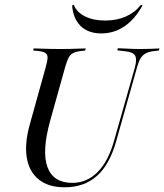

<svg xmlns="http://www.w3.org/2000/svg" viewBox="-20 -774 688 805"><path d="M250.8 11.3Q183.9 11.3 143.1 -21Q102.4 -53.2 92.3 -112.9Q82.3 -172.6 105.6 -254.8L171.8 -492.7Q179 -518.5 179.4 -531.9Q179.8 -545.2 170.6 -551.6Q161.3 -558.1 138.7 -560.5L119.4 -562.1L121 -571Q133.1 -571 150.4 -570.2Q167.7 -569.4 188.7 -569Q209.7 -568.5 234.7 -568.5H233.9H234.7Q257.3 -568.5 277 -569Q296.8 -569.4 312.5 -570.2Q328.2 -571 339.5 -571L337.1 -562.1L323.4 -560.5Q300 -558.1 287.5 -552Q275 -546 267.7 -532.3Q260.5 -518.5 253.2 -492.7L190.3 -267.7Q154.8 -139.5 179 -73.4Q203.2 -7.3 283.1 -7.3Q344.4 -7.3 389.5 -52.8Q434.7 -98.4 458.9 -186.3L546 -492.7Q554.8 -527.4 546 -541.5Q537.1 -555.6 506.5 -558.9L471.8 -562.9L474.2 -571.8Q491.9 -571 518.1 -569.8Q544.4 -568.5 570.2 -568.5Q596 -568.5 615.7 -569.4Q635.5 -570.2 648.4 -571L646 -562.1L625 -559.7Q604 -557.3 590.7 -550Q577.4 -542.7 569.4 -529.4Q561.3 -516.1 554.8 -492.7L467.7 -183.9Q440.3 -84.7 386.7 -36.7Q333.1 11.3 250.8 11.3ZM404.8 -633.9Q350.8 -633.9 319 -664.1Q287.1 -694.4 282.3 -750.8L289.5 -754Q300.8 -723.4 335.9 -705.6Q371 -687.9 421 -687.9Q469.4 -687.9 507.7 -704.8Q546 -721.8 571 -754L577.4 -750.8Q544.4 -691.9 500.8 -662.9Q457.3 -633.9 404.8 -633.9Z"/></svg>

Font: Playfair 144pt SemiCondensed
Style: Italic
Weight: 400
Width: 4
Italic angle: -15.6°
Designer: Claus Eggers Sørensen
Foundry: Claus Eggers Sørensen
Version: Version 2.203